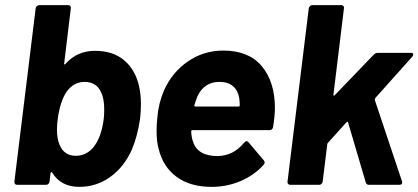

<svg xmlns="http://www.w3.org/2000/svg" viewBox="-20 -720 1630 748"><path d="M529 -314Q529 -288 526 -259Q516 -190 494 -138Q464 -70 410 -31Q356 8 289 8Q217 8 183 -48Q182 -50 180 -49.5Q178 -49 177 -46L173 -12Q172 -7 168.5 -3.5Q165 0 160 0H47Q36 0 36 -12L119 -688Q120 -693 124 -696.5Q128 -700 133 -700H246Q251 -700 254 -696.5Q257 -693 256 -688L230 -473Q229 -470 231 -469Q233 -468 235 -471Q280 -522 350 -522Q421 -522 464.5 -484.5Q508 -447 522 -383Q529 -352 529 -314ZM384 -256Q386 -270 386 -294Q386 -337 373 -362Q355 -401 309 -401Q267 -401 239 -362Q214 -324 205 -257Q202 -236 202 -216Q202 -179 212 -156Q230 -113 275 -113Q322 -113 351 -156Q376 -193 384 -256Z M1044 -225Q1041 -213 1030 -213H730Q725 -213 725 -209Q725 -189 732 -168Q750 -112 828 -112Q889 -113 931 -164Q936 -170 941 -170Q945 -170 948 -166L1008 -95Q1011 -92 1011 -87Q1011 -82 1007 -78Q970 -37 917 -14.5Q864 8 804 8Q721 8 668 -31Q615 -70 598 -140Q590 -168 590 -211Q590 -235 593 -262Q597 -316 619 -368Q651 -439 712.5 -481Q774 -523 850 -523Q949 -523 1000 -462Q1051 -401 1051 -299Q1051 -271 1044 -225ZM748 -342Q746 -337 737 -310Q737 -305 742 -305H909Q914 -305 914 -310Q914 -322 912 -338Q907 -368 887.5 -384.5Q868 -401 835 -401Q774 -401 748 -342Z M1197 -700H1310Q1315 -700 1318 -696.5Q1321 -693 1320 -688L1279 -351Q1278 -348 1280 -347.5Q1282 -347 1284 -349L1436 -507Q1443 -514 1451 -514H1581Q1590 -514 1590 -508Q1590 -503 1586 -499L1442 -338Q1440 -335 1440 -331L1546 -14Q1547 -12 1547 -9Q1547 0 1535 0H1417Q1408 0 1405 -9L1336 -243Q1336 -245 1333.5 -245.5Q1331 -246 1330 -244L1258 -164Q1257 -163 1256 -161.5Q1255 -160 1255 -158L1237 -12Q1236 -7 1232.5 -3.5Q1229 0 1224 0H1111Q1100 0 1100 -12L1183 -688Q1184 -693 1188 -696.5Q1192 -700 1197 -700Z"/></svg>

Font: Barlow
Style: Bold Italic
Weight: 700
Italic angle: -7°
Designer: Jeremy Tribby
Foundry: Tribby Type
Version: Version 1.422